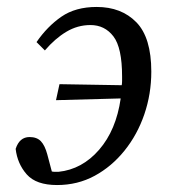

<svg xmlns="http://www.w3.org/2000/svg" viewBox="-20 -519 488 552"><path d="M144 13Q84 13 57 -17.5Q30 -48 25 -91Q36 -125 65 -125Q86 -125 97.5 -113Q109 -101 116 -75L129 -26Q133 -25 138 -25Q143 -25 148 -25Q216 -32 265 -88.5Q314 -145 327 -236L141 -231L151 -277L330 -274Q331 -280 331 -286.5Q331 -293 331 -299Q331 -382 306 -414.5Q281 -447 240 -447Q203 -447 170.5 -427.5Q138 -408 109 -374L85 -398Q116 -443 156.5 -471Q197 -499 258 -499Q329 -499 372 -455Q415 -411 415 -313Q415 -249 395 -190.5Q375 -132 338 -86Q301 -40 252 -13.5Q203 13 144 13Z"/></svg>

Font: Source Serif 4 SmText
Style: Italic
Weight: 400
Italic angle: -12°
Designer: Frank Grießhammer
Foundry: Adobe
Version: Version 4.005;hotconv 1.1.0;makeotfexe 2.6.0